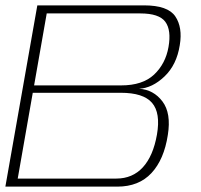

<svg xmlns="http://www.w3.org/2000/svg" viewBox="-21 -695 748 715"><path d="M-1 0 118 -675H515.5Q604 -675 631.8 -634Q659.5 -593 648.5 -527Q637 -453.5 591.5 -410.2Q546 -367 497 -364.5Q551 -361 584 -317.2Q617 -273.5 604 -192.5Q590 -101 543 -50.5Q496 0 416 0ZM45 -30H412Q472.5 -30 511 -72Q549.5 -114 563.5 -194Q577.5 -274.5 545.2 -312Q513 -349.5 428.5 -349.5H101ZM106 -377H430.5Q510 -377 552.8 -417.2Q595.5 -457.5 606.5 -520Q617.5 -583 594.5 -614Q571.5 -645 501.5 -645H153Z"/></svg>

Font: Anybody ExtraExpanded ExtraLight
Style: Italic
Weight: 200
Width: 8
Italic angle: -10°
Designer: Tyler Finck
Foundry: Etcetera Type Company
Version: Version 1.010; ttfautohint (v1.8.3) -l 8 -r 50 -G 200 -x 14 